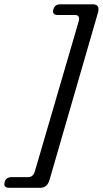

<svg xmlns="http://www.w3.org/2000/svg" viewBox="-86 -732 477 890"><path d="M76 61 279 -634Q286.5 -662.5 261 -662.5H182Q154.5 -662.5 161 -687.5Q168 -712 192.5 -712H344.5Q379 -712 368 -673L144 100.5Q133.5 138.5 101 138.5H-43.5Q-71.5 138.5 -64.5 112.5Q-59 89 -31.5 89H44.5Q68.5 89 76 61Z"/></svg>

Font: Fraunces 144pt S100
Style: Italic
Weight: 400
Italic angle: -16°
Version: Version 1.000; ttfautohint (v1.8.3)